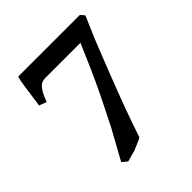

<svg xmlns="http://www.w3.org/2000/svg" viewBox="-168 -707 840 840"><g transform="rotate(-45 252.5 -286.5)"><path d="M469.2 -569.8 423.8 -463.9 381.8 -357.9 342.8 -257.8 308.1 -166 279.8 -86.9 258.8 -24.9Q253.9 -21 236.8 -14.2Q228 -10.3 208 -2Q204.1 0 199 1.5Q193.8 2.9 187.5 4.4Q181.2 5.9 178.2 6.8Q158.2 12.7 149.9 15.1L126 -4.9Q183.1 -107.9 202.1 -143.1L263.2 -265.1Q302.2 -346.2 316.9 -379.9L369.1 -500H150.9Q146 -500 136.2 -498Q128.4 -496.1 119.1 -488.8Q112.3 -482.9 101.1 -465.8Q93.3 -452.6 81.1 -420.9L46.9 -434.1Q46.9 -439 47.9 -441.9Q48.8 -444.8 49.8 -451.4Q50.8 -458 51.8 -466.8L58.1 -512.2Q59.1 -521 61.5 -535.4Q64 -549.8 64.9 -556.2Q66.9 -571.3 71.8 -587.9H453.1Z"/></g></svg>

Font: Gentium Basic
Style: Bold
Weight: 700
Designer: J. Victor Gaultney and Annie Olsen
Foundry: SIL International
Version: Version 1.100